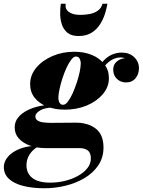

<svg xmlns="http://www.w3.org/2000/svg" viewBox="-94 -746 762 1026"><path d="M143.5 260Q79 260 30 247.5Q-19 235 -46.2 209.8Q-73.5 184.5 -73.5 146.5Q-73.5 124.5 -60.8 104.2Q-48 84 -24.8 68.2Q-1.5 52.5 29.5 43.2Q60.5 34 97.5 34H118Q99.5 41.5 83.5 56.2Q67.5 71 57.5 91.5Q47.5 112 47.5 137.5Q47.5 180.5 79 205.2Q110.5 230 174.5 230Q213.5 230 252 220.8Q290.5 211.5 322 194.2Q353.5 177 372.5 153.2Q391.5 129.5 391.5 100Q391.5 70.5 375.2 58Q359 45.5 330.5 45.5Q321 45.5 302 45.5Q283 45.5 259.8 45.5Q236.5 45.5 214 45.5Q191.5 45.5 174 45.5Q156.5 45.5 150 45.5Q105 45.5 67.5 32.5Q30 19.5 7.2 -5.2Q-15.5 -30 -15.5 -65Q-15.5 -95.5 3 -118.2Q21.5 -141 52.2 -156.5Q83 -172 120 -179.5Q157 -187 194.5 -187L193.5 -171.5Q147 -171.5 121 -156.2Q95 -141 95 -124Q95 -110 106.5 -102.2Q118 -94.5 137.5 -92Q157 -89.5 180.5 -89.5Q198 -89.5 223.2 -89.8Q248.5 -90 273 -90.2Q297.5 -90.5 311.5 -90.5Q376 -90.5 417.5 -58.8Q459 -27 459 42Q459 96.5 431.2 137.5Q403.5 178.5 357.5 205.8Q311.5 233 255.8 246.5Q200 260 143.5 260ZM252.5 -160Q199.5 -160 157.5 -176.5Q115.5 -193 91.2 -223.5Q67 -254 67 -296.5Q67 -344.5 99.5 -383.8Q132 -423 185.8 -446.2Q239.5 -469.5 302.5 -469.5Q356 -469.5 397.8 -452Q439.5 -434.5 463.8 -402.8Q488 -371 488 -328.5Q488 -281 455.5 -242.8Q423 -204.5 369.8 -182.2Q316.5 -160 252.5 -160ZM243.5 -186Q255.5 -186 268.5 -202.8Q281.5 -219.5 293.8 -246.5Q306 -273.5 316 -303.8Q326 -334 331.8 -361.5Q337.5 -389 337.5 -406.5Q337.5 -422 331.2 -433Q325 -444 311.5 -444Q300 -444 286.8 -427Q273.5 -410 261.2 -383.2Q249 -356.5 239.2 -326.2Q229.5 -296 223.8 -268.5Q218 -241 218 -224Q218 -208 224.2 -197Q230.5 -186 243.5 -186ZM558 -465Q597 -465 622.8 -440.8Q648.5 -416.5 648.5 -381.5Q648.5 -350 630.2 -327.8Q612 -305.5 579.5 -305.5Q550.5 -305.5 530.8 -324.5Q511 -343.5 511 -374.5Q511 -400.5 529 -416.2Q547 -432 570.5 -434.5Q578 -433.5 584.2 -429Q590.5 -424.5 594 -417Q588.5 -426.5 576.8 -432.8Q565 -439 551 -439Q528 -439 507 -428Q486 -417 467.5 -395.8Q449 -374.5 434 -344L415 -354.5Q441.5 -410 476.8 -437.5Q512 -465 558 -465ZM325.5 -553.5Q287 -553.5 265.8 -571.5Q244.5 -589.5 236 -617Q227.5 -644.5 227.5 -674Q227.5 -703.5 231 -726H257Q254 -706 263.2 -693Q272.5 -680 291 -673.2Q309.5 -666.5 335.5 -666.5Q361.5 -666.5 386 -671.2Q410.5 -676 428.5 -688.8Q446.5 -701.5 454 -726H480Q476.5 -703.5 467.5 -674Q458.5 -644.5 441.2 -617Q424 -589.5 395.8 -571.5Q367.5 -553.5 325.5 -553.5Z"/></svg>

Font: Bodoni Moda 9pt ExtraBold
Style: Italic
Weight: 800
Italic angle: -13°
Designer: Owen Earl
Foundry: indestructible type
Version: Version 2.004